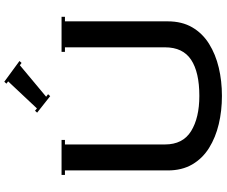

<svg xmlns="http://www.w3.org/2000/svg" viewBox="-96 -896 1003 850"><g transform="rotate(-90 405.0 -471.5)"><path d="M339.3 -817.5 349.5 -809 469.3 -936.5 459.1 -944.1 467.6 -953.5 559.4 -886.3 550.9 -877 540.7 -884.6 401.3 -768.2 412.4 -759.7 403.9 -750.3 330.8 -808.1ZM55 -685V-700H210V-685H190V-242Q190 -163 249 -126.5Q308 -90 405 -90Q510 -90 565 -126.5Q620 -163 620 -242V-685H600V-700H755V-685H735V-230Q735 -167 708.5 -121.5Q682 -76 635.5 -47Q589 -18 530 -4Q471 10 405 10Q339 10 280 -4Q221 -18 174.5 -47Q128 -76 101.5 -121.5Q75 -167 75 -230V-685Z"/></g></svg>

Font: Copperplate CC
Style: Regular
Weight: 400
Designer: indestructible type*
Foundry: Cowboy Collective
Version: Version 1.000